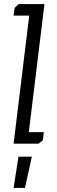

<svg xmlns="http://www.w3.org/2000/svg" viewBox="-20 -708 279 946"><path d="M52 -669 72 -688H199L122 -57H196L191 -17L170 0H47L124 -631H47ZM137 64 103 218H47L71 64Z"/></svg>

Font: Zilla Slab Regular
Style: Italic
Weight: 400
Italic angle: -6°
Designer: Typotheque.com
Foundry: Typotheque type foundry
Version: Version 1.1; 2017; ttfautohint (v1.6)